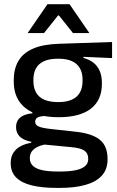

<svg xmlns="http://www.w3.org/2000/svg" viewBox="-20 -706 558 914"><path d="M258.5 -148Q155.5 -148 100.5 -192Q45.5 -236 45.5 -317.5V-325.5Q45.5 -377 67 -414.8Q88.5 -452.5 135.8 -473.8Q183 -495 259.5 -497.5L513.5 -506V-429.5L377.5 -435.5V-430Q406.5 -422.5 425.8 -406.8Q445 -391 455 -367.5Q465 -344 465 -312V-306.5Q465 -229.5 412.8 -188.8Q360.5 -148 258.5 -148ZM254.5 110.5H267Q309.5 110.5 339 104.5Q368.5 98.5 384.2 85.5Q400 72.5 400 51V49.5Q400 24 382 11.2Q364 -1.5 319.5 -5.5L178.5 -19L203 -20Q179 -16 160.8 -7.8Q142.5 0.5 132.2 13.8Q122 27 122 46.5V47.5Q122 70.5 137.8 84.5Q153.5 98.5 183.2 104.5Q213 110.5 254.5 110.5ZM248.5 188.5Q181 188.5 132.2 176.8Q83.5 165 57.2 139.2Q31 113.5 31 71V69Q31 40.5 43.8 21Q56.5 1.5 78.8 -10.2Q101 -22 128.5 -26V-31Q92 -38.5 74.2 -55.8Q56.5 -73 56.5 -100.5V-101Q56.5 -120 65 -133.8Q73.5 -147.5 90.8 -155.8Q108 -164 134 -166.5V-177.5L237 -152.5L199.5 -154Q170 -153.5 158.8 -146.5Q147.5 -139.5 147.5 -126.5V-126Q147.5 -111 164.2 -103.8Q181 -96.5 221 -92L340 -79Q419 -70.5 455.5 -40.5Q492 -10.5 492 50.5V53Q492 100 464.8 130Q437.5 160 386.8 174.2Q336 188.5 265 188.5ZM257 -220Q295.5 -220 321.2 -231.2Q347 -242.5 360 -265Q373 -287.5 373 -320V-327.5Q373 -359.5 360.2 -381.5Q347.5 -403.5 322.2 -415Q297 -426.5 258.5 -426.5H256Q214.5 -426.5 188.5 -414.2Q162.5 -402 150.8 -379.8Q139 -357.5 139 -327V-320Q139 -287.5 152 -265Q165 -242.5 191.2 -231.2Q217.5 -220 257 -220ZM206 -686H311L404.5 -550V-548.5H327.5L260.5 -632.5H256.5L189.5 -548.5H112.5V-550Z"/></svg>

Font: Anek Latin Medium Medium
Style: Regular
Weight: 500
Version: Version 1.003